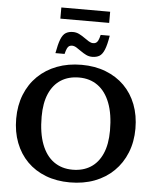

<svg xmlns="http://www.w3.org/2000/svg" viewBox="-65 -1081 937 1148"><g transform="rotate(5 403.0 -507.0)"><path d="M407.5 -694.5Q487.5 -694.5 552.5 -669.2Q617.5 -644 664 -597.8Q710.5 -551.5 735.5 -486.5Q760.5 -421.5 760.5 -342Q760.5 -263 734.2 -197.8Q708 -132.5 660 -85.5Q612 -38.5 545.5 -13.2Q479 12 397.5 12Q317.5 12 252.5 -13Q187.5 -38 141.2 -84.5Q95 -131 70 -196Q45 -261 45 -340Q45 -419.5 71 -484.8Q97 -550 145.2 -597Q193.5 -644 260 -669.2Q326.5 -694.5 407.5 -694.5ZM406.5 -65Q469.5 -65 515 -93.8Q560.5 -122.5 585.2 -178.8Q610 -235 610 -317.5Q610 -416 584.2 -482.8Q558.5 -549.5 511.2 -583.5Q464 -617.5 399 -617.5Q336 -617.5 290.5 -588.8Q245 -560 220.2 -503.8Q195.5 -447.5 195.5 -365Q195.5 -267 221 -200Q246.5 -133 294 -99Q341.5 -65 406.5 -65ZM559 -882.5Q550 -827 538 -797.8Q526 -768.5 508.5 -758Q491 -747.5 465 -747.5Q445.5 -747.5 428.2 -756Q411 -764.5 395.8 -775.5Q380.5 -786.5 366.8 -795Q353 -803.5 340 -803.5Q330.5 -803.5 323.2 -799.5Q316 -795.5 310.5 -784.2Q305 -773 299.5 -750.5H244.5Q254.5 -806 266.2 -835.2Q278 -864.5 295.8 -875Q313.5 -885.5 338.5 -885.5Q358.5 -885.5 375.5 -877Q392.5 -868.5 408 -857.5Q423.5 -846.5 437.2 -838Q451 -829.5 463.5 -829.5Q473.5 -829.5 480.8 -833.5Q488 -837.5 493.8 -849Q499.5 -860.5 504.5 -882.5ZM256 -958.5V-1025.5H549V-958.5Z"/></g></svg>

Font: Newsreader SemiBold
Style: Regular
Weight: 600
Designer: Hugues Gentile
Foundry: Production Type
Version: Version 1.003